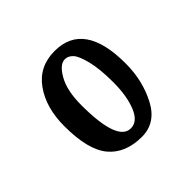

<svg xmlns="http://www.w3.org/2000/svg" viewBox="-98 -795 514 514"><g transform="rotate(-45 159.5 -538.0)"><path d="M42 -541Q42 -611 74.5 -656.5Q107 -702 166 -702Q277 -702 277 -544Q277 -479 249.5 -426.5Q222 -374 169 -374Q107 -374 74.5 -412.5Q42 -451 42 -541ZM114 -549Q114 -411 164 -411Q190 -411 204 -445.5Q218 -480 218 -532Q218 -582 210 -614Q202 -646 192 -656.5Q182 -667 170 -667Q150 -667 132 -635Q114 -603 114 -549Z"/></g></svg>

Font: Lobster Two
Style: Bold
Weight: 700
Designer: Pablo Impallari
Foundry: Pablo Impallari. www.impallari.com
Version: Version 1.006